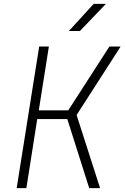

<svg xmlns="http://www.w3.org/2000/svg" viewBox="-20 -970 642 990"><path d="M335 -810 463 -950H526L392 -810ZM66 0 182 -730H232L180 -401H332L544 -730H602L375 -377L496 0H440L327 -356H172L116 0Z"/></svg>

Font: NKDuy Mono Thin
Style: Italic
Weight: 100
Italic angle: -9°
Monospace: yes
Designer: NKDuy
Foundry: NKDuy
Version: Version 2.251; ttfautohint (v1.8.4.7-5d5b)